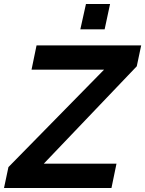

<svg xmlns="http://www.w3.org/2000/svg" viewBox="-55 -936 723 956"><path d="M-13 -104 463 -589H102L127 -710H648L626 -606L163 -121H525L500 0H-35ZM345 -790 373 -916H493L466 -790Z"/></svg>

Font: Raleway
Style: Bold Italic
Weight: 700
Italic angle: -12°
Designer: Matt McInerney, Pablo Impallari, Rodrigo Fuenzalida
Foundry: Matt McInerney, Pablo Impallari, Rodrigo Fuenzalida
Version: Version 4.101;RELEASE